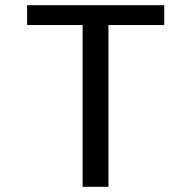

<svg xmlns="http://www.w3.org/2000/svg" viewBox="-20 -720 750 740"><path d="M613 -700V-623.5H398V0H298.5V-623.5H84.5V-700Z"/></svg>

Font: League Mono
Style: Regular
Weight: 400
Width: 6
Designer: Tyler Finck
Foundry: The League of Moveable Type / Tyler Finck
Version: Version 2.300;RELEASE